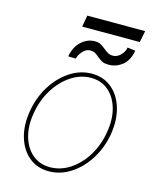

<svg xmlns="http://www.w3.org/2000/svg" viewBox="-126 -933 832 1029"><g transform="rotate(15 290.0 -418.5)"><path d="M244.3 11.4Q179.7 11.4 134.4 -25.9Q89.1 -63.2 69.8 -127.8Q50.4 -192.5 63.9 -274.1Q77.4 -353.7 117.4 -417.1Q157.3 -480.5 214 -517.2Q270.6 -554 333.8 -554Q399.1 -554 444.4 -516.3Q489.7 -478.7 509.1 -414.1Q528.4 -349.4 515.6 -268.5Q502.1 -188.9 462 -125.5Q421.9 -62.1 365.1 -25.4Q308.2 11.4 244.3 11.4ZM244.3 -11.4Q303.3 -11.4 355.5 -45.6Q407.7 -79.9 444.2 -139.4Q480.8 -198.9 492.9 -274.1Q505 -347.3 488.3 -405.5Q471.6 -463.8 431.8 -497.5Q392 -531.2 335.2 -531.2Q277 -531.2 224.8 -496.6Q172.6 -462 135.7 -402.5Q98.7 -343 86.6 -268.5Q73.9 -195.3 90.7 -137.1Q107.6 -78.8 147.5 -45.1Q187.5 -11.4 244.3 -11.4ZM549.7 -848 536.9 -784.1H217.3L228.7 -848ZM481.5 -738.6 525.6 -733Q515.6 -676.1 481.4 -649.7Q447.1 -623.2 407.7 -623.6Q381 -623.2 367.4 -631.6Q353.7 -639.9 342.7 -649.1Q332.7 -658 321.7 -665Q310.7 -671.9 291.2 -671.9Q269.5 -671.5 251.1 -650.7Q232.6 -630 228.7 -609.4L186.1 -610.8Q197.4 -668 231.2 -697.1Q264.9 -726.2 304 -725.9Q325.3 -725.9 338.4 -718Q351.6 -710.2 362.9 -700.6Q373.9 -691.4 386.2 -683.8Q398.4 -676.1 417.6 -676.1Q440.7 -676.5 459.7 -696.6Q478.7 -716.6 481.5 -738.6Z"/></g></svg>

Font: Inter Thin  BETA
Style: Italic
Weight: 100
Italic angle: -9.39999°
Designer: Rasmus Andersson
Foundry: rsms
Version: Version 3.011;git-f93a4a705